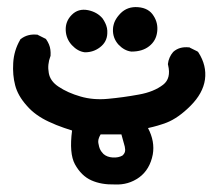

<svg xmlns="http://www.w3.org/2000/svg" viewBox="-20 -222 589 532"><path d="M297.9 289.1Q260.7 290 233.4 277.8Q219.2 271.5 207.8 260.3Q196.3 249 187.5 232.9Q171.4 203.1 179.7 139.6Q168.5 136.2 157.5 132.3Q146.5 128.4 136 124.3Q125.5 120.1 115.2 115.2Q97.2 106.9 81.8 95.9Q66.4 85 54.2 70.8Q29.3 43 22 14.2Q14.6 -13.7 16.6 -47.4Q18.6 -82 35.6 -111.3L36.6 -113.3L38.1 -114.3Q56.6 -128.4 82 -126H84L85.4 -125L105 -115.2L106.9 -114.3L108.4 -112.3Q112.8 -106 115.7 -98.9Q118.7 -91.8 119.6 -84.2Q120.6 -76.7 120.1 -68.4V-66.9L119.6 -65.9Q110.8 -43 115.2 -19.5Q119.1 2.9 142.1 18.1Q167.5 35.2 203.1 45.4Q238.3 55.7 279.3 51.8Q321.8 47.9 364.7 40Q406.2 32.7 432.1 12.7Q454.6 -4.9 445.8 -41.5L445.3 -43.5V-44.9Q446.3 -54.2 450 -62.5Q453.6 -70.8 459.5 -77.6L460 -78.1L460.4 -78.6Q477.1 -93.3 502.9 -90.8H504.9L506.3 -89.8L525.9 -80.1L528.3 -78.6L529.8 -76.7Q553.2 -40.5 547.9 -1.5Q542.5 36.6 507.8 71.3Q474.1 105 441.9 117.7Q417.5 127 390.1 132.8Q409.7 169.9 403.3 206.1Q399.4 226.6 389.9 242.7Q380.4 258.8 365.7 269.5Q335.9 291 297.9 289.1ZM319.3 209Q324.7 204.1 326.2 198.5Q327.6 192.9 325.7 184.1Q320.8 167 316.4 150.4H258.8Q255.9 155.3 254.2 159.9Q252.4 164.6 252.2 169.2Q252 173.8 253.4 178.7Q254.4 184.6 256.3 189.5Q258.3 194.3 261 198Q263.7 201.7 266.6 204.6Q276.4 213.4 292.5 214.4Q308.1 215.3 319.3 209ZM214.8 -77.1Q195.3 -79.6 179.2 -96.9Q163.1 -114.3 162.1 -138.2Q161.1 -163.1 178.7 -180.7Q196.8 -199.2 224.1 -193.8Q249.5 -188.5 264.2 -170.9Q268.6 -164.6 271.7 -158Q274.9 -151.4 276.4 -144.3Q277.8 -137.2 277.3 -129.4Q276.4 -105.5 256.8 -90.8Q238.8 -77.1 215.8 -77.1H215.3ZM343.8 -79.1Q324.2 -81.5 308.1 -98.6Q292 -116.7 293 -141.1Q293 -144 293.5 -147Q293.9 -149.9 294.7 -152.8Q295.4 -155.8 296.4 -158.7Q297.4 -161.6 298.8 -164.3Q300.3 -167 301.8 -169.7Q303.2 -172.4 305.2 -174.8Q307.1 -177.2 309.1 -179.7Q311 -182.1 313.5 -184.6Q333 -204.6 362.8 -202.1Q392.6 -199.7 405.8 -177.7Q412.1 -168 414.6 -156.7Q417 -145.5 415.5 -133.8Q412.6 -108.9 393.1 -93.8Q374.5 -79.1 344.7 -79.1H344.2Z"/></svg>

Font: NaikaiFont
Style: Bold
Weight: 700
Version: Version 1.89